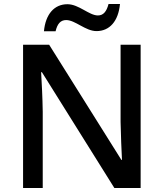

<svg xmlns="http://www.w3.org/2000/svg" viewBox="-20 -1003 816 957"><path d="M199 -847H257C266 -885 282 -903 310 -903C355 -903 406 -848 461 -848C526 -848 570 -897 578 -983H521C511 -945 495 -926 468 -926C424 -926 373 -982 316 -982C251 -982 207 -933 199 -847ZM681 -66V-780H581V-396C582 -331 586 -248 588 -206H585L225 -780H95V-66H193V-446C192 -518 188 -590 185 -643H189L550 -66Z"/></svg>

Font: Noto Sans Malayalam UI Medium
Style: Regular
Weight: 500
Designer: Jelle Bosma - Monotype Design Team
Foundry: Monotype Imaging Inc.
Version: Version 2.104